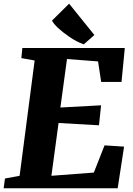

<svg xmlns="http://www.w3.org/2000/svg" viewBox="-42 -1003 711 1023"><path d="M-15.6 -51.8 62.5 -66.4 142.6 -680.7 71.8 -693.4 77.1 -747.1H623L605.5 -566.4H497.1L480.5 -675.8L314.9 -688.5L279.8 -430.2L496.6 -441.9L485.4 -335.4L270 -347.7L231.9 -66.4L458 -83.5L515.1 -228.5L619.1 -221.7L585 0H-22.5ZM404.3 -766.6Q364.7 -780.8 326.2 -807.6Q254.4 -857.4 234.9 -893.1L326.2 -983.4L460.9 -816.4Z"/></svg>

Font: Merriweather
Style: Heavy Italic
Weight: 900
Italic angle: -7°
Designer: Eben Sorkin
Foundry: Eben Sorkin
Version: Version 1.001